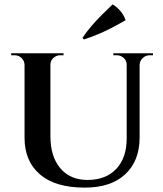

<svg xmlns="http://www.w3.org/2000/svg" viewBox="-20 -843 743 876"><path d="M210 -600V-222Q210 -129 255 -75.5Q300 -22 379 -22Q463 -22 510.5 -72.5Q558 -123 558 -211V-600H617V-216Q617 -109 551.5 -48Q486 13 367 13Q232 13 162 -47.5Q92 -108 92 -214V-600ZM94 -600V-548H92Q91 -566 78 -578.5Q65 -591 46 -591Q46 -591 38.5 -591Q31 -591 31 -591V-600ZM270 -600V-591Q270 -591 262.5 -591Q255 -591 255 -591Q237 -591 223.5 -578.5Q210 -566 210 -548H208V-600ZM560 -600V-548H558Q558 -566 544.5 -578.5Q531 -591 512 -591Q512 -591 504.5 -591Q497 -591 497 -591V-600ZM678 -600V-591Q678 -591 671 -591Q664 -591 664 -591Q645 -591 631.5 -578.5Q618 -566 617 -548H615V-600ZM356 -670Q374 -697 398 -725Q422 -753 447.5 -778Q473 -803 494 -823Q516 -809 530.5 -791.5Q545 -774 553 -751Q524 -734 491.5 -717Q459 -700 426.5 -686.5Q394 -673 363 -663Z"/></svg>

Font: Cinzel SemiBold
Style: Regular
Weight: 600
Designer: Natanael Gama
Version: Version 2.000